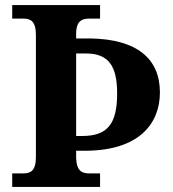

<svg xmlns="http://www.w3.org/2000/svg" viewBox="-20 -734 678 754"><path d="M28 0H373V-53H332C304 -53 281 -60 279 -113V-142H313C529 -142 608 -251 608 -371C608 -502 520 -580 335 -583H279V-601C279 -654 304 -661 332 -661H373V-714H28V-661H70C99 -661 121 -653 121 -596V-118C121 -61 99 -53 70 -53H28ZM303 -200H279V-524H318C407 -524 440 -474 440 -367C440 -247 402 -200 303 -200Z"/></svg>

Font: Noto Nastaliq Urdu
Style: Bold
Weight: 700
Designer: Monotype Design Team (Patrick Giasson: type design, Kamal Mansour: OpenType code, Glenda Bellarosa). Updated by Simon Co
Foundry: Monotype Imaging Inc., Simon Cozens
Version: Version 3.009